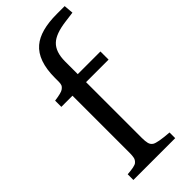

<svg xmlns="http://www.w3.org/2000/svg" viewBox="-278 -939 992 992"><g transform="rotate(-45 218.5 -443.0)"><path d="M47.9 -41.5Q103 -45.4 115.2 -55.7Q127.4 -65.9 130.4 -79.1Q133.3 -92.3 133.3 -112.8V-530.3H51.8V-575.7Q102.1 -582.5 115 -591.6Q127.9 -600.6 131.1 -609.6Q134.3 -618.7 134.3 -631.8V-659.2Q134.3 -784.7 197.3 -837.9Q253.9 -886.2 375 -886.2H432.1L436.5 -834L377 -826.2Q298.8 -815.9 266.6 -785.2Q231.4 -752.4 231.4 -682.1V-589.8H397V-530.3H232.4V-123Q232.4 -97.7 236.3 -82.8Q240.2 -67.9 252.9 -59.6Q272 -47.4 353.5 -41.5V0H47.9Z"/></g></svg>

Font: Metamorphous
Style: Regular
Weight: 400
Designer: James Grieshaber
Foundry: James Grieshaber
Version: Version 1.001